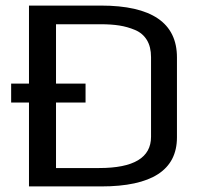

<svg xmlns="http://www.w3.org/2000/svg" viewBox="-20 -669 719 689"><path d="M84 -301H20V-369H84V-649H342Q615 -649 615 -463V-176Q615 0 343 0H84ZM287 -301H181V-66H336Q522 -66 522 -178V-464Q522 -501 507 -525.5Q492 -550 464.5 -561.5Q437 -573 408 -577.5Q379 -582 341 -582H181V-369H287Z"/></svg>

Font: Play
Style: Regular
Weight: 400
Designer: Jonas Hecksher
Foundry: Jonas Hecksher, Playtypeª, e-types AS
Version: Version 1.002